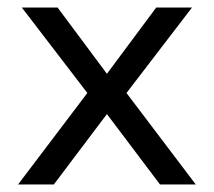

<svg xmlns="http://www.w3.org/2000/svg" viewBox="-20 -490 569 510"><path d="M28 0 212 -243 38 -470H133L264 -294L395 -470H490L316 -243L500 0H405L264 -187L123 0Z"/></svg>

Font: Gantari
Style: Regular
Weight: 400
Designer: Anugrah Pasau
Foundry: Lafontype
Version: Version 1.000; ttfautohint (v1.8.3)